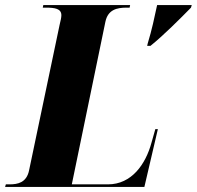

<svg xmlns="http://www.w3.org/2000/svg" viewBox="-62 -734 773 754"><path d="M518 -563 516 -554H529C578 -593 648 -663 688 -704L691 -714H555C544 -663 535 -619 518 -563ZM-42 0H505L558 -227H548L533 -174C510 -89 455 -10 362 -10H220L352 -649C362 -696 397 -704 435 -704H447L449 -714H108L106 -704H118C154 -704 179 -700 179 -674C179 -665 176 -653 172 -636L52 -64C42 -17 8 -10 -24 -10H-39Z"/></svg>

Font: Noto Serif Display Condensed Black
Style: Italic
Weight: 900
Width: 3
Italic angle: -12°
Designer: Monotype Design Team
Foundry: Monotype Imaging Inc.
Version: Version 2.009